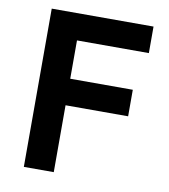

<svg xmlns="http://www.w3.org/2000/svg" viewBox="-79 -766 736 834"><g transform="rotate(10 288.5 -349.0)"><path d="M82 0V-698H531V-581H214V-412H490V-295H214V0Z"/></g></svg>

Font: IBM Plex Arabic SemiBold
Style: Regular
Weight: 600
Designer: Mike Abbink, Paul van der Laan, Pieter van Rosmalen, Wael Morcos, Khajak Apelian
Foundry: Bold Monday
Version: Version 1.0